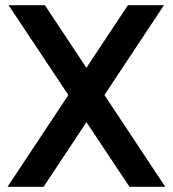

<svg xmlns="http://www.w3.org/2000/svg" viewBox="-20 -720 667 740"><path d="M479 0 13 -700H153L617 0ZM9 0 473 -700H612L148 0Z"/></svg>

Font: Inclusive Sans SemiBold
Style: Regular
Weight: 600
Designer: Olivia King
Foundry: Olivia King
Version: Version 2.004